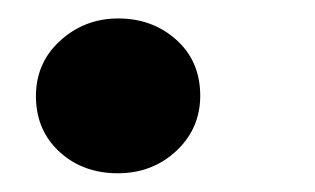

<svg xmlns="http://www.w3.org/2000/svg" viewBox="-20 -180 338 206"><path d="M18.6 -74.2Q17.6 -111.3 43.9 -135.7Q70.3 -160.2 106.9 -160.2Q143.1 -160.2 168.5 -137.9Q193.8 -115.7 194.8 -80.1Q195.8 -43.5 169.9 -18.8Q144 5.9 106.4 5.9Q69.3 5.9 44.4 -16.6Q19.5 -39.1 18.6 -74.2Z"/></svg>

Font: TypoPRO Roboto
Style: Italic
Weight: 900
Italic angle: -12°
Designer: Google
Version: Version 2.136; 2016